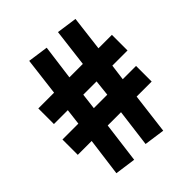

<svg xmlns="http://www.w3.org/2000/svg" viewBox="-198 -816 939 939"><g transform="rotate(-45 271.5 -346.5)"><path d="M183 6 75 -9 101 -206H5V-312H115L125 -395H29V-503H138L162 -699L268 -684L244 -503H337L361 -699L467 -684L445 -503H538V-395H433L422 -312H514V-204H410L384 6L277 -9L302 -204H210ZM222 -312H315L324 -395H232Z"/></g></svg>

Font: Teachers ExtraBold
Style: Regular
Weight: 800
Designer: Alfredo Marco Pradil, Chank Diesel
Version: Version 1.001